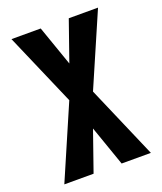

<svg xmlns="http://www.w3.org/2000/svg" viewBox="-136 -609 772 913"><g transform="rotate(-20 250.0 -152.5)"><path d="M31 215 190 -153 31 -520H179L250 -317L321 -520H469L310 -153L469 215H321L250 12L179 215Z"/></g></svg>

Font: Iosevka SS04 Heavy
Style: Regular
Weight: 900
Monospace: yes
Designer: Belleve Invis
Foundry: Belleve Invis
Version: Version 19.0.0; ttfautohint (v1.8.4)